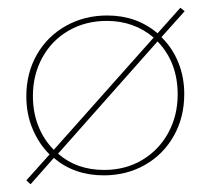

<svg xmlns="http://www.w3.org/2000/svg" viewBox="-20 -450 544 496"><path d="M456 -207Q456 -147 429 -99Q402 -51 354.5 -24Q307 3 248 3Q172 3 119 -42L59 26L48 16L108 -51Q80 -79 64 -117.5Q48 -156 48 -201Q48 -261 75 -308.5Q102 -356 150 -383Q198 -410 257 -410Q333 -410 387 -364L446 -430L457 -421L397 -354Q425 -327 440.5 -289Q456 -251 456 -207ZM119 -63 377 -353Q326 -396 256 -396Q201 -396 157.5 -371Q114 -346 89.5 -301.5Q65 -257 65 -202Q65 -160 79 -124.5Q93 -89 119 -63ZM439 -206Q439 -289 387 -343L130 -53Q178 -11 249 -11Q304 -11 347 -36.5Q390 -62 414.5 -106.5Q439 -151 439 -206Z"/></svg>

Font: Ysabeau Thin
Style: Regular
Weight: 200
Designer: Christian Thalmann (Catharsis Fonts)
Version: Version 0.003